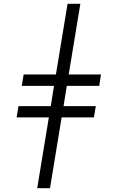

<svg xmlns="http://www.w3.org/2000/svg" viewBox="-20 -843 616 1006"><path d="M175 143H242L303 -228H472L482 -287H313L330 -393H500L509 -453H340L401 -823H334L273 -453H104L94 -393H263L246 -287H77L67 -228H236Z"/></svg>

Font: Iosevka Sparkle Light Oblique
Style: Regular
Weight: 300
Italic angle: -9°
Designer: Belleve Invis
Foundry: Belleve Invis
Version: Version 4.5.0; ttfautohint (v1.8.3)